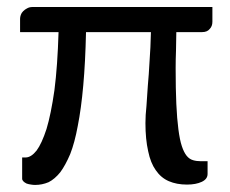

<svg xmlns="http://www.w3.org/2000/svg" viewBox="-20 -522 655 546"><path d="M584 -460Q584 -447.3 576.2 -439.5Q569.3 -430.7 554.7 -430.7Q530.3 -430.7 481.4 -430.7Q480.5 -402.3 480.5 -377.9Q479.5 -353.5 479.5 -328.1Q479.5 -268.6 481.4 -226.6Q483.4 -183.6 487.3 -154.3Q491.2 -124 497.1 -106.4Q502.9 -88.9 510.7 -79.1Q518.6 -69.3 529.3 -66.4Q539.1 -63.5 551.8 -63.5Q557.6 -63.5 570.3 -63.5Q570.3 -53.7 570.3 -27.3Q570.3 -12.7 553.7 -4.9Q537.1 2.9 511.7 2.9Q482.4 2.9 460 -6.8Q437.5 -16.6 422.9 -38.1Q408.2 -58.6 401.4 -91.8Q393.6 -126 393.6 -171.9Q393.6 -194.3 396.5 -220.7Q398.4 -247.1 400.4 -278.3Q403.3 -309.6 405.3 -347.7Q408.2 -385.7 409.2 -430.7Q347.7 -430.7 224.6 -430.7Q222.7 -344.7 216.8 -279.3Q210.9 -212.9 201.2 -164.1Q192.4 -116.2 179.7 -84Q166 -51.8 151.4 -32.2Q135.7 -12.7 118.2 -3.9Q99.6 3.9 80.1 3.9Q74.2 3.9 68.4 2.9Q61.5 2 55.7 0Q49.8 -2.9 46.9 -5.9Q43 -9.8 43 -13.7Q43 -34.2 43 -74.2Q45.9 -74.2 52.7 -74.2Q68.4 -74.2 84 -93.8Q98.6 -113.3 112.3 -155.3Q125 -197.3 134.8 -265.6Q143.6 -334 146.5 -430.7Q110.4 -430.7 37.1 -430.7Q37.1 -440.4 37.1 -468.8Q37.1 -473.6 39.1 -479.5Q41 -485.4 45.9 -490.2Q50.8 -495.1 56.6 -498Q63.5 -502 71.3 -502Q242.2 -502 584 -502Q584 -491.2 584 -460Z"/></svg>

Font: Lato
Style: Regular
Weight: 400
Designer: Lukasz Dziedzic with Adam Twardoch and Botio Nikoltchev
Version: Version 2.015; 2015-08-06; http://www.latofonts.com/